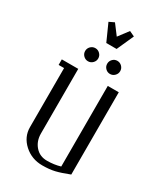

<svg xmlns="http://www.w3.org/2000/svg" viewBox="-201 -888 829 968"><g transform="rotate(30 214.0 -404.0)"><path d="M32.2 -480V-512.2H127.9V-136.2Q127.9 -91.8 154.1 -62Q180.2 -32.2 222.2 -32.2Q264.2 -32.2 299.8 -43V-512.2H363.8V-33.2Q316.4 -14.6 285.6 -7.3Q254.9 0 213.9 0Q151.9 0 107.9 -39.8Q64 -79.6 64 -136.2V-480ZM124 -581.1Q112.8 -592.3 112.8 -607.9Q112.8 -623.5 124 -634.8Q135.3 -646 150.9 -646Q166.5 -646 177.7 -634.8Q189 -623.5 189 -607.9Q189 -592.3 177.7 -581.1Q166.5 -569.8 150.9 -569.8Q135.3 -569.8 124 -581.1ZM141.1 -793.9 170.9 -808.1 214.8 -750 258.8 -808.1 289.1 -793.9 245.1 -695.8H185.1ZM252.2 -581.1Q241.2 -592.3 241.2 -607.9Q241.2 -623.5 252.2 -634.8Q263.2 -646 278.8 -646Q294.4 -646 305.7 -634.8Q316.9 -623.5 316.9 -607.9Q316.9 -592.3 305.7 -581.1Q294.4 -569.8 278.8 -569.8Q263.2 -569.8 252.2 -581.1Z"/></g></svg>

Font: Gawaa
Style: Regular
Weight: 400
Designer: T. Christopher White
Version: Version 1.0